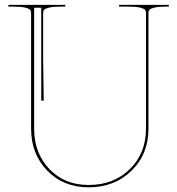

<svg xmlns="http://www.w3.org/2000/svg" viewBox="-20 -780 740 802"><path d="M15.1 -759.8H252.4V-752.4H234.9Q202.6 -752.4 185.3 -748.3Q168 -744.1 164.1 -739Q160.2 -733.9 160.2 -725.1V-533.7L162.6 -359.9H152.3V-747.6H122.6V-242.7Q122.6 -140.1 186.3 -73.7Q250 -7.3 350.1 -7.3Q454.6 -7.3 522.2 -73.5Q589.8 -139.6 589.8 -242.7V-725.1Q589.8 -733.9 585.9 -739Q582 -744.1 564.7 -748.3Q547.4 -752.4 515.1 -752.4H477.5V-759.8H685.1V-752.4H674.8Q642.6 -752.4 625.2 -748.3Q607.9 -744.1 604 -739Q600.1 -733.9 600.1 -725.1V-242.7Q600.1 -135.7 529.1 -66.7Q458 2.4 350.1 2.4Q245.1 2.4 177.5 -67.1Q109.9 -136.7 109.9 -242.7V-724.1Q109.9 -733.4 106 -738.8Q102.1 -744.1 84.7 -748.3Q67.4 -752.4 35.2 -752.4H15.1Z"/></svg>

Font: ZnikomitNo25
Style: Regular
Weight: 100
Designer: gluk
Foundry: gluk
Version: Version 0.56